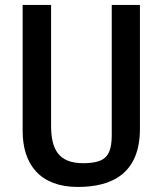

<svg xmlns="http://www.w3.org/2000/svg" viewBox="-20 -750 660 780"><path d="M296 9.5C436.5 9.5 548.5 -46 548.5 -227V-730H434V-202.5C434 -143 420.5 -121.5 405.5 -108.5C390.5 -95 361 -87 318 -87C217 -87 187.5 -144.5 187.5 -240V-730H72V-218C72 -82.5 142.5 9.5 296 9.5Z"/></svg>

Font: Monaspace Argon Medium
Style: Regular
Weight: 500
Designer: Riley Cran & the Lettermatic Team
Foundry: Lettermatic
Version: Version 1.000 (Monaspace Argon)